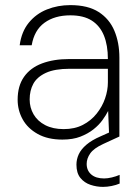

<svg xmlns="http://www.w3.org/2000/svg" viewBox="-20 -534 547 751"><path d="M224 12Q167 12 127.5 -10Q88 -32 68.5 -67.5Q49 -103 49 -144Q49 -198 74 -233.5Q99 -269 144.5 -286Q190 -303 250 -303H402Q402 -357 386.5 -395Q371 -433 339 -453.5Q307 -474 255 -474Q194 -474 154 -445Q114 -416 104 -357H57Q64 -410 92.5 -445Q121 -480 163.5 -497Q206 -514 255 -514Q324 -514 366 -487Q408 -460 427.5 -413.5Q447 -367 447 -308V0H407L403 -100Q395 -84 381 -64.5Q367 -45 345.5 -28Q324 -11 294.5 0.5Q265 12 224 12ZM229 -29Q272 -29 304 -45.5Q336 -62 358 -89.5Q380 -117 391 -149Q402 -181 402 -212V-265H253Q194 -265 159.5 -249Q125 -233 110.5 -206.5Q96 -180 96 -145Q96 -113 111.5 -86.5Q127 -60 157 -44.5Q187 -29 229 -29ZM383 197Q358 197 334 189Q310 181 294.5 162Q279 143 279 110Q279 89 288 69.5Q297 50 318 32Q339 14 374 -1L432 -27L447 0L384 29Q347 46 333 66Q319 86 319 107Q319 133 337 148.5Q355 164 387 164Q401 164 417.5 160Q434 156 448 150V184Q434 190 416.5 193.5Q399 197 383 197Z"/></svg>

Font: DM Sans 16pt ExtraLight
Style: Regular
Weight: 250
Version: Version 4.004;gftools[0.9.30]